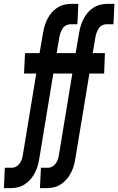

<svg xmlns="http://www.w3.org/2000/svg" viewBox="-68 -755 610 990"><path d="M-48 215 -43 110H-6Q5 110 15.5 104Q26 98 33.5 87.5Q41 77 44.5 66Q48 55 50 43L119 -376H56L61 -481H136L153 -580Q156 -599 161 -617.5Q166 -636 175 -654Q184 -672 196.5 -687.5Q209 -703 226.5 -714.5Q244 -726 262.5 -730.5Q281 -735 299 -735H336L331 -630H295Q283 -630 272 -624Q261 -618 254.5 -607.5Q248 -597 244 -586Q240 -575 238 -563L224 -481H287L283 -376H207L135 60Q132 79 127 97.5Q122 116 113 134Q104 152 91 167.5Q78 183 61 194.5Q44 206 25 210.5Q6 215 -12 215ZM138 215 143 110H180Q191 110 201.5 104Q212 98 219.5 87.5Q227 77 230.5 66Q234 55 236 43L305 -376H242L247 -481H322L339 -580Q342 -599 347 -617.5Q352 -636 361 -654Q370 -672 382.5 -687.5Q395 -703 412.5 -714.5Q430 -726 448.5 -730.5Q467 -735 485 -735H522L517 -630H481Q469 -630 458 -624Q447 -618 440.5 -607.5Q434 -597 430 -586Q426 -575 424 -563L410 -481H473L469 -376H393L321 60Q318 79 313 97.5Q308 116 299 134Q290 152 277 167.5Q264 183 247 194.5Q230 206 211 210.5Q192 215 174 215Z"/></svg>

Font: Iosevka Curly Slab Extrabold
Style: Italic
Weight: 800
Italic angle: -9°
Monospace: yes
Designer: Belleve Invis
Foundry: Belleve Invis
Version: Version 22.1.2; ttfautohint (v1.8.4)